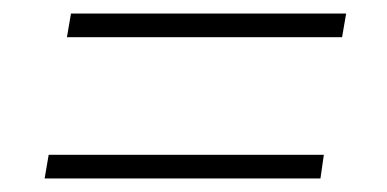

<svg xmlns="http://www.w3.org/2000/svg" viewBox="-20 -435 573 284"><path d="M492 -415 486 -380H79L85 -415ZM459 -206 454 -171H46L52 -206Z"/></svg>

Font: Georama ExtraExtended ExtraLight
Style: Italic
Weight: 200
Width: 8
Italic angle: -9°
Designer: Jean-Baptiste Levee
Foundry: Production Type
Version: Version 1.000